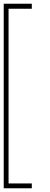

<svg xmlns="http://www.w3.org/2000/svg" viewBox="-20 -916 271 1032"><path d="M0 -896V96H151V70H26V-869H151V-896Z"/></svg>

Font: MintSans
Style: ExtraLight
Weight: 200
Version: Version 1.0